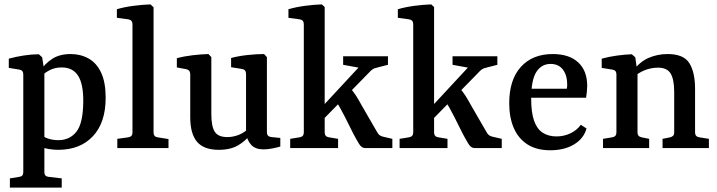

<svg xmlns="http://www.w3.org/2000/svg" viewBox="-20 -674 3265 874"><path d="M25 180V138L68 131Q86 129 86 110V-335Q86 -354 69 -357L20 -365V-407Q53 -416 89 -421.5Q125 -427 157 -427L172 -413L182 -348V110Q182 129 201 131L261 138V180ZM245 8Q225 8 202.5 4.5Q180 1 161 -7L169 -61Q180 -49 201 -42.5Q222 -36 246 -36Q297 -36 327.5 -74Q358 -112 359 -210Q360 -290 336 -328.5Q312 -367 261 -367Q231 -367 208 -355.5Q185 -344 173 -331L163 -351Q184 -384 217.5 -406Q251 -428 302 -428Q347 -428 383.5 -407.5Q420 -387 440.5 -343Q461 -299 461 -229Q461 -116 403 -54Q345 8 245 8Z M679 -71Q679 -52 697 -49L747 -41V0H514V-42L564 -49Q583 -52 583 -70V-564Q583 -583 564 -586L512 -593V-632Q545 -642 588 -647.5Q631 -653 665 -654L679 -641Z M1125 -67Q1099 -33 1064 -12.5Q1029 8 976 8Q908 8 877 -28.5Q846 -65 846 -140V-336Q846 -355 828 -359L785 -367V-409Q818 -418 856.5 -422.5Q895 -427 929 -428L942 -414V-155Q942 -99 957.5 -74.5Q973 -50 1015 -50Q1041 -50 1066.5 -60Q1092 -70 1114 -91ZM1256 -7Q1243 -3 1221 1.5Q1199 6 1179 6Q1143 6 1124 -14Q1105 -34 1100 -68V-337Q1100 -357 1082 -360L1032 -368V-410Q1065 -419 1106.5 -423.5Q1148 -428 1182 -428L1195 -414V-74Q1195 -61 1200.5 -56Q1206 -51 1216 -50L1256 -46Z M1301 0V-42L1344 -49Q1363 -52 1363 -71V-564Q1363 -583 1344 -586L1293 -593V-632Q1327 -642 1368.5 -647.5Q1410 -653 1445 -654L1458 -642V-71Q1458 -52 1477 -49L1519 -42V0ZM1642 0Q1626 0 1614.5 -19Q1603 -38 1588 -66L1550 -142Q1539 -163 1529 -181.5Q1519 -200 1507 -215L1571 -277Q1588 -258 1600 -239.5Q1612 -221 1626 -195L1696 -74Q1701 -64 1707.5 -59Q1714 -54 1723 -52L1766 -42V0ZM1444 -123 1438 -179 1632 -388 1635 -362 1542 -379V-418H1746V-379L1703 -368Q1690 -365 1683.5 -362.5Q1677 -360 1669 -353Z M1799 0V-42L1842 -49Q1861 -52 1861 -71V-564Q1861 -583 1842 -586L1791 -593V-632Q1825 -642 1866.5 -647.5Q1908 -653 1943 -654L1956 -642V-71Q1956 -52 1975 -49L2017 -42V0ZM2140 0Q2124 0 2112.5 -19Q2101 -38 2086 -66L2048 -142Q2037 -163 2027 -181.5Q2017 -200 2005 -215L2069 -277Q2086 -258 2098 -239.5Q2110 -221 2124 -195L2194 -74Q2199 -64 2205.5 -59Q2212 -54 2221 -52L2264 -42V0ZM1942 -123 1936 -179 2130 -388 2133 -362 2040 -379V-418H2244V-379L2201 -368Q2188 -365 2181.5 -362.5Q2175 -360 2167 -353Z M2298 -204Q2298 -311 2351 -369.5Q2404 -428 2496 -428Q2571 -428 2612 -390Q2653 -352 2653 -283Q2653 -272 2651.5 -257Q2650 -242 2648 -229H2366V-270H2560Q2561 -275 2561.5 -279Q2562 -283 2562 -289Q2562 -331 2542.5 -357Q2523 -383 2486 -383Q2445 -383 2421.5 -346.5Q2398 -310 2398 -224Q2398 -161 2411.5 -123.5Q2425 -86 2451 -69.5Q2477 -53 2513 -53Q2547 -53 2576.5 -67Q2606 -81 2624 -106L2650 -89Q2637 -43 2593 -16.5Q2549 10 2485 10Q2422 10 2380.5 -17Q2339 -44 2318.5 -92Q2298 -140 2298 -204Z M2996 0V-42L3031 -49Q3039 -51 3044 -56Q3049 -61 3049 -71V-255Q3049 -312 3033 -339Q3017 -366 2975 -366Q2944 -366 2914 -354Q2884 -342 2859 -318L2862 -351Q2892 -393 2932.5 -410.5Q2973 -428 3019 -428Q3092 -428 3118 -386.5Q3144 -345 3144 -269V-71Q3144 -52 3163 -49L3207 -42V0ZM2725 0V-42L2767 -49Q2786 -52 2786 -71V-336Q2786 -354 2768 -357L2719 -365V-407Q2752 -416 2788.5 -421Q2825 -426 2856 -427L2872 -413L2882 -340V-71Q2882 -53 2900 -49L2935 -42V0Z"/></svg>

Font: Yrsa Medium
Style: Regular
Weight: 500
Designer: Anna Giedrys (Yrsa+Rasa design), David Brezina (Yrsa art-direction, Rasa art-direction, design)
Foundry: Rosetta Type Foundry
Version: Version 2.004